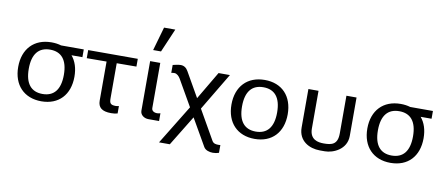

<svg xmlns="http://www.w3.org/2000/svg" viewBox="-82 -1148 3876 1681"><g transform="rotate(10 1856.0 -307.5)"><path d="M154 -250C154 -383 210 -447 310 -447C410 -447 466 -383 466 -250C466 -117 410 -53 310 -53C210 -53 154 -117 154 -250ZM599 -431V-500H397C371 -508 342 -512 311 -512C157 -512 60 -411 60 -250C60 -89 157 12 311 12C465 12 560 -89 560 -250C560 -325 540 -386 502 -431Z M814 -430V-83C814 -22 849 8 931 8C950 8 969 6 988 1V-65C979 -63 970 -61 960 -61C911 -61 904 -78 904 -121V-431L1079 -432V-501H638V-429Z M1189 -59C1189 -22 1224 3 1262 3H1357V-66C1349 -64 1337 -61 1327 -61C1308 -61 1279 -70 1279 -98V-500H1189ZM1358 -810H1258L1198 -600H1268Z M1389 187H1485L1649 -81L1787 159C1802 185 1838 195 1868 195C1888 195 1905 192 1922 186V117C1917 118 1913 118 1906 118C1885 118 1861 116 1848 93L1699 -168L1898 -501H1797L1650 -252L1525 -471C1510 -498 1488 -513 1459 -513C1440 -513 1407 -506 1389 -501V-431C1398 -433 1408 -434 1417 -434C1439 -434 1459 -413 1470 -394L1603 -162Z M1956 -250C1956 -89 2053 12 2207 12C2361 12 2456 -89 2456 -250C2456 -411 2361 -512 2207 -512C2053 -512 1956 -411 1956 -250ZM2050 -250C2050 -383 2106 -447 2206 -447C2306 -447 2362 -383 2362 -250C2362 -117 2306 -53 2206 -53C2106 -53 2050 -117 2050 -250Z M2596 -158C2596 -38 2694 12 2788 12H2832C2906 12 3024 -38 3024 -158V-500H2934V-165C2934 -65 2881 -54 2810 -54C2761 -54 2686 -65 2686 -165V-500H2596Z M3258 -250C3258 -383 3314 -447 3414 -447C3514 -447 3570 -383 3570 -250C3570 -117 3514 -53 3414 -53C3314 -53 3258 -117 3258 -250ZM3703 -431V-500H3501C3475 -508 3446 -512 3415 -512C3261 -512 3164 -411 3164 -250C3164 -89 3261 12 3415 12C3569 12 3664 -89 3664 -250C3664 -325 3644 -386 3606 -431Z"/></g></svg>

Font: Perun
Style: Regular
Weight: 400
Foundry: Copyright (c) Stefan Peev, Context Ltd, 2016
Version: Version 1.089